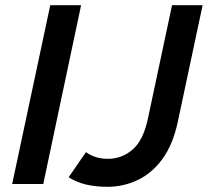

<svg xmlns="http://www.w3.org/2000/svg" viewBox="-20 -710 802 741"><path d="M27 0 174 -690H293L147 0ZM245 -26 312 -123Q327 -111 349 -104Q371 -97 396 -97Q450 -97 491.5 -132.5Q533 -168 551 -253L644 -690H762L666 -239Q647 -151 606.5 -96Q566 -41 511 -15Q456 11 394 11Q301 11 245 -26Z"/></svg>

Font: Radio Canada Medium
Style: Italic
Weight: 500
Italic angle: -12°
Designer: Charles Daoud, Etienne Aubert Bonn, Alexandre Saumier Demers, Jacques Le Bailly
Foundry: Radio-Canada
Version: Version 2.104; ttfautohint (v1.8.4.7-5d5b);gftools[0.9.28.de